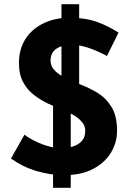

<svg xmlns="http://www.w3.org/2000/svg" viewBox="-20 -824 607 912"><path d="M232 68V-366L272 -413V-804H356V-385L316 -324V68ZM488 -558Q446 -581 402.5 -596Q359 -611 321 -611Q274 -611 247 -592Q220 -573 220 -535Q220 -509 240.5 -488.5Q261 -468 293.5 -452Q326 -436 361 -423Q404 -407 444 -382.5Q484 -358 510 -315.5Q536 -273 536 -203Q536 -147 507 -99Q478 -51 422 -21.5Q366 8 284 8Q221 8 155.5 -11Q90 -30 32 -71L96 -184Q134 -156 183 -138Q232 -120 271 -120Q297 -120 323.5 -127.5Q350 -135 367.5 -153Q385 -171 385 -203Q385 -225 370.5 -243Q356 -261 331.5 -276Q307 -291 278 -302Q244 -315 208 -332Q172 -349 140.5 -373.5Q109 -398 89.5 -434.5Q70 -471 70 -524Q70 -588 98.5 -635Q127 -682 179 -709.5Q231 -737 299 -740Q388 -740 443.5 -719Q499 -698 543 -669Z"/></svg>

Font: Reem Kufi
Style: Regular
Weight: 400
Designer: Khaled Hosny
Version: Version 1.6